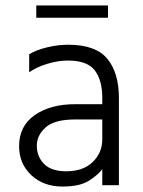

<svg xmlns="http://www.w3.org/2000/svg" viewBox="-20 -679 526 704"><path d="M355 -168V-320Q355 -385 327.5 -421Q300 -457 229 -457Q194 -457 155 -445.5Q116 -434 87 -414V-480Q113 -496 153 -505.5Q193 -515 230 -515Q331 -515 373.5 -463.5Q416 -412 416 -320V0H355V-59Q342 -40 308 -17.5Q274 5 209 5Q139 5 94.5 -37Q50 -79 50 -143Q50 -217 107.5 -257Q165 -297 256 -297H367V-241H256Q180 -241 147.5 -212Q115 -183 115 -145Q115 -105 141.5 -78Q168 -51 223 -51Q285 -51 320 -85Q355 -119 355 -168ZM376 -614H113V-659H376Z"/></svg>

Font: Hind Variable Light
Style: Regular
Weight: 300
Designer: Manushi Parikh, Satya Rajpurohit
Foundry: Indian Type Foundry
Version: Version 3.000